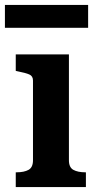

<svg xmlns="http://www.w3.org/2000/svg" viewBox="-28 -760 395 780"><path d="M-8 -740H330V-647H-8ZM252 -539V-109Q252 -80 270 -70Q288 -60 319 -60H321V0H36V-60H39Q70 -60 88 -70Q106 -80 106 -109V-433Q106 -451 91 -457.5Q76 -464 45 -470L36 -472V-539Z"/></svg>

Font: Roboto Serif SemiBold
Style: Regular
Weight: 600
Designer: Greg Gazdowicz
Foundry: Commercial Type
Version: Version 1.008